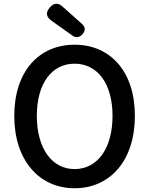

<svg xmlns="http://www.w3.org/2000/svg" viewBox="-20 -988 794 1022"><path d="M146 -90C202 -23 283 14 377 14C472 14 552 -23 609 -90C665 -156 698 -253 698 -371C698 -608 567 -750 377 -750C188 -750 56 -609 56 -371C56 -253 89 -156 146 -90ZM231 -165C196 -214 176 -285 176 -371C176 -543 255 -649 377 -649C499 -649 579 -543 579 -371C579 -285 559 -214 524 -165C489 -116 438 -88 377 -88C316 -88 266 -116 231 -165ZM303 -843 365 -799C384 -785 403 -788 419 -806C436 -825 435 -844 416 -861L360 -911L314 -952C289 -975 266 -973 244 -947C222 -920 226 -898 254 -878Z"/></svg>

Font: GenSenRounded2 TW M
Style: Regular
Weight: 500
Version: Version 2.100;PS 2.1;hotconv 16.6.51;makeotf.lib2.5.65220 DE